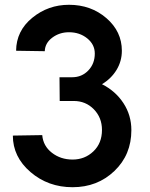

<svg xmlns="http://www.w3.org/2000/svg" viewBox="-20 -780 633 810"><path d="M286.1 9.8Q183.1 9.8 108.6 -54.2Q34.2 -118.2 34.2 -208L158.2 -210Q162.1 -164.1 199 -135.5Q235.8 -106.9 286.1 -106.9Q337.9 -106.9 374 -141.4Q410.2 -175.8 410.2 -231.9Q410.2 -283.7 376 -318.8Q341.8 -354 291 -354H231.9L231 -454.1H284.2Q325.2 -454.1 352.5 -482.7Q379.9 -511.2 379.9 -554.2Q379.9 -592.3 347.9 -618.2Q315.9 -644 271 -644Q231 -644 200.4 -621.1Q169.9 -598.1 168.9 -564L47.9 -565.9Q48.8 -649.9 116 -704.8Q183.1 -759.8 271 -759.8Q363.8 -759.8 429 -703.4Q494.1 -647 494.1 -565.9Q494.1 -522 471.7 -485.1Q449.2 -448.2 410.2 -424.8Q467.3 -396 500.7 -345Q534.2 -293.9 534.2 -231Q534.2 -127 462.6 -58.6Q391.1 9.8 286.1 9.8Z"/></svg>

Font: Oakes Grotesk
Style: SemiBold
Weight: 600
Designer: Samuel Oakes
Foundry: Samuel Oakes
Version: Version 1.0 | wf-rip DC20170320